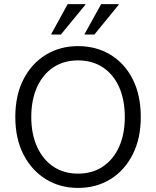

<svg xmlns="http://www.w3.org/2000/svg" viewBox="-20 -911 765 941"><path d="M362.5 10Q274.2 10 204.6 -32.9Q135 -75.8 95 -153.8Q55 -231.7 55 -337.5Q55 -444.2 95 -522.1Q135 -600 204.6 -642.5Q274.2 -685 362.5 -685Q451.7 -685 521.2 -642.9Q590.8 -600.8 630.4 -522.9Q670 -445 670 -337.5Q670 -231.7 630 -153.3Q590 -75 520.8 -32.5Q451.7 10 362.5 10ZM362.5 -60Q432.5 -60 484.2 -94.6Q535.8 -129.2 563.8 -191.7Q591.7 -254.2 591.7 -337.5Q591.7 -421.7 563.8 -484.2Q535.8 -546.7 484.2 -580.8Q432.5 -615 362.5 -615Q292.5 -615 241.2 -580.8Q190 -546.7 161.7 -484.2Q133.3 -421.7 133.3 -337.5Q133.3 -254.2 161.7 -191.7Q190 -129.2 241.2 -94.6Q292.5 -60 362.5 -60ZM395 -741.7V-745L475.8 -890.8H561.7V-887.5L442.5 -741.7ZM231.7 -741.7V-745L311.7 -890.8H398.3V-887.5L278.3 -741.7Z"/></svg>

Font: Funnel Sans Light
Style: Regular
Weight: 300
Designer: NORD ID, Kristian Moeller
Foundry: Dicotype
Version: Version 1.000